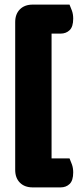

<svg xmlns="http://www.w3.org/2000/svg" viewBox="-20 -683 343 834"><path d="M46 -587Q46 -622 66.5 -642.5Q87 -663 122 -663H282Q287 -652 292.5 -636.5Q298 -621 298 -602Q298 -567 282.5 -552Q267 -537 243 -537H204V5H282Q287 16 292.5 31.5Q298 47 298 66Q298 101 282.5 116Q267 131 243 131H122Q87 131 66.5 110.5Q46 90 46 55Z"/></svg>

Font: Baloo Thambi
Style: Regular
Weight: 400
Designer: Aadarsh Rajan and Ek Type
Foundry: Ek Type
Version: Version 1.443;PS 1.000;hotconv 16.6.51;makeotf.lib2.5.65220;